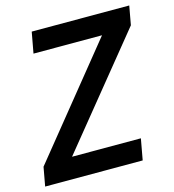

<svg xmlns="http://www.w3.org/2000/svg" viewBox="-107 -783 790 871"><g transform="rotate(-15 288.5 -347.5)"><path d="M579.1 -694.8 563 -606 150.9 -99.1H474.1L456.1 0H-2L14.2 -88.9L424.8 -596.2H103L121.1 -694.8Z"/></g></svg>

Font: Poppins Medium
Style: Italic
Weight: 500
Italic angle: -10°
Designer: Ninad Kale (Devanagari), Jonny Pinhorn (Latin)
Foundry: Indian Type Foundry
Version: Version 3.200;PS 1.000;hotconv 16.6.54;makeotf.lib2.5.65590